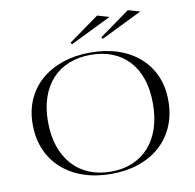

<svg xmlns="http://www.w3.org/2000/svg" viewBox="-98 -1034 1169 1150"><g transform="rotate(-10 486.5 -459.5)"><path d="M488 -723Q580 -723 655 -698Q730 -673 785 -625Q840 -577 869.5 -510Q899 -443 899 -358Q899 -273 869.5 -204Q840 -135 785.5 -86Q731 -37 655.5 -11Q580 15 488 15Q395 15 319 -11Q243 -37 188 -86Q133 -135 103.5 -204Q74 -273 74 -359Q74 -441 103.5 -508Q133 -575 188 -623Q243 -671 319 -697Q395 -723 488 -723ZM488 -709Q415 -709 355.5 -685.5Q296 -662 254 -616.5Q212 -571 189.5 -506Q167 -441 167 -359Q167 -274 189.5 -208Q212 -142 254 -95Q296 -48 355.5 -23.5Q415 1 488 1Q561 1 619.5 -23.5Q678 -48 719.5 -94.5Q761 -141 783 -207.5Q805 -274 805 -359Q805 -442 783 -507Q761 -572 719.5 -617Q678 -662 619.5 -685.5Q561 -709 488 -709ZM577 -791 569 -801 754 -934 826 -913ZM390 -791 382 -801 567 -934 639 -913Z"/></g></svg>

Font: Kalnia SemiExpanded Light
Style: Regular
Weight: 300
Width: 6
Designer: Frida Medrano
Foundry: Frida Medrano
Version: Version 1.105